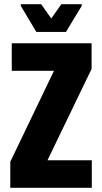

<svg xmlns="http://www.w3.org/2000/svg" viewBox="-20 -894 486 914"><path d="M29 0V-124L237 -557H36V-688H416V-566L206 -131H417V0ZM153 -742 79 -866V-874H176L224 -806L272 -874H369V-866L294 -742Z"/></svg>

Font: Saira Condensed ExtraBold
Style: Regular
Weight: 800
Width: 3
Designer: Hector Gatti with collaboration of the Omnibus-Type team
Foundry: Omnibus-Type
Version: Version 1.101